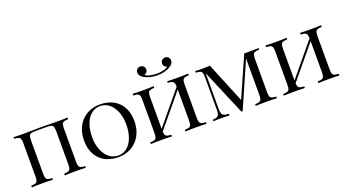

<svg xmlns="http://www.w3.org/2000/svg" viewBox="-62 -1520 3929 2183"><g transform="rotate(-20 1902.5 -428.0)"><path d="M613.3 -502V-106Q613.3 -68.4 619.4 -51.3Q625.5 -34.2 641.8 -27.8Q658.2 -21.5 694.3 -20V0Q652.8 -2.9 566.4 -2.9Q486.3 -2.9 439.5 0V-20Q475.6 -21.5 491.9 -27.8Q508.3 -34.2 514.4 -51.3Q520.5 -68.4 520.5 -106V-502Q520.5 -540 514.4 -557.6Q508.3 -575.2 491.7 -581.5Q475.1 -587.9 439.5 -587.9H296.4Q260.7 -587.9 244.1 -581.5Q227.5 -575.2 221.4 -557.6Q215.3 -540 215.3 -502V-106Q215.3 -68.4 221.4 -51.3Q227.5 -34.2 243.9 -27.8Q260.3 -21.5 296.4 -20V0Q250.5 -2.9 169.4 -2.9Q83.5 -2.9 41.5 0V-20Q77.6 -21.5 94 -27.8Q110.4 -34.2 116.5 -51.3Q122.6 -68.4 122.6 -106V-502Q122.6 -539.6 116.5 -556.6Q110.4 -573.7 94 -580.1Q77.6 -586.4 41.5 -587.9V-607.9Q83 -605 169.4 -605Q216.3 -605 293.5 -606.9Q353 -607.9 369.6 -607.9Q386.2 -607.9 444.8 -606.9Q520 -605 566.4 -605Q652.8 -605 694.3 -607.9V-587.9Q658.2 -586.4 641.8 -580.1Q625.5 -573.7 619.4 -556.6Q613.3 -539.6 613.3 -502Z M781.2 0ZM1395.5 -310.1Q1395.5 -214.4 1356.2 -140.9Q1316.9 -67.4 1246.8 -26.6Q1176.8 14.2 1087.4 14.2Q995.1 14.2 926 -22.7Q856.9 -59.6 818.8 -129.9Q780.8 -200.2 780.8 -297.9Q780.8 -393.6 820.1 -467.3Q859.4 -541 929.2 -581.5Q999 -622.1 1088.4 -622.1Q1180.7 -622.1 1250 -585.2Q1319.3 -548.3 1357.4 -478Q1395.5 -407.7 1395.5 -310.1ZM880.4 -301.8Q880.4 -212.9 908.4 -145Q936.5 -77.1 984.6 -40.5Q1032.7 -3.9 1091.3 -3.9Q1152.3 -3.9 1198.7 -42.2Q1245.1 -80.6 1270.3 -149.2Q1295.4 -217.8 1295.4 -306.2Q1295.4 -395 1267.3 -462.9Q1239.3 -530.8 1191.2 -567.4Q1143.1 -604 1084.5 -604Q1023.4 -604 977.1 -565.7Q930.7 -527.3 905.5 -458.7Q880.4 -390.1 880.4 -301.8Z M1482.4 0ZM2073.7 -502V-106Q2073.7 -68.4 2079.8 -51.3Q2085.9 -34.2 2102.3 -27.8Q2118.7 -21.5 2154.8 -20V0Q2113.3 -2.9 2026.9 -2.9Q1946.8 -2.9 1899.9 0V-20Q1936 -21.5 1952.4 -27.8Q1968.8 -34.2 1974.9 -51.3Q1981 -68.4 1981 -106V-478.5L1656.2 -86.4Q1657.7 -58.6 1664.8 -45.2Q1671.9 -31.7 1688 -26.6Q1704.1 -21.5 1736.8 -20V0Q1690.4 -2.9 1609.9 -2.9Q1523.4 -2.9 1481.9 0V-20Q1518.1 -21.5 1534.4 -27.8Q1550.8 -34.2 1556.9 -51.3Q1563 -68.4 1563 -106V-502Q1563 -539.6 1556.9 -556.6Q1550.8 -573.7 1534.4 -580.1Q1518.1 -586.4 1481.9 -587.9V-607.9Q1523.4 -605 1609.9 -605Q1690.4 -605 1736.8 -607.9V-587.9Q1700.7 -586.4 1684.3 -580.1Q1668 -573.7 1661.9 -556.6Q1655.8 -539.6 1655.8 -502V-121.1L1981 -514.2Q1980 -545.9 1973.1 -560.5Q1966.3 -575.2 1950.2 -580.8Q1934.1 -586.4 1899.9 -587.9V-607.9Q1946.8 -605 2026.9 -605Q2112.8 -605 2154.8 -607.9V-587.9Q2118.7 -586.4 2102.3 -580.1Q2085.9 -573.7 2079.8 -556.6Q2073.7 -539.6 2073.7 -502ZM2022.9 -814.9Q2022.9 -794.4 2011.5 -778.3Q2000 -762.2 1974.6 -747.1Q1911.6 -709 1818.8 -709Q1726.6 -709 1662.6 -747.1Q1637.7 -762.2 1626.2 -778.3Q1614.7 -794.4 1614.7 -814.9Q1614.7 -840.3 1629.4 -855.2Q1644 -870.1 1668 -870.1Q1691.9 -870.1 1707.3 -855.5Q1722.7 -840.8 1722.7 -815.9Q1722.7 -795.4 1711.2 -782.2Q1699.7 -769 1680.7 -765.1Q1701.7 -745.6 1740.5 -737.3Q1779.3 -729 1818.8 -729Q1858.4 -729 1897.2 -737.3Q1936 -745.6 1956.5 -765.1Q1937.5 -769 1926 -782.2Q1914.6 -795.4 1914.6 -815.9Q1914.6 -840.8 1930.4 -855.5Q1946.3 -870.1 1969.7 -870.1Q1993.2 -870.1 2008.1 -855.2Q2022.9 -840.3 2022.9 -814.9Z M2239.3 0ZM2924.8 -502V-106Q2924.8 -68.4 2930.9 -51.3Q2937 -34.2 2953.4 -27.8Q2969.7 -21.5 3005.9 -20V0Q2959 -2.9 2878.9 -2.9Q2793 -2.9 2751 0V-20Q2787.1 -21.5 2803.2 -27.8Q2819.3 -34.2 2825.4 -51.3Q2831.5 -68.4 2831.5 -106V-544.9L2590.8 4.9H2574.7L2342.8 -543.9V-116.2Q2342.8 -77.6 2349.6 -58.1Q2356.4 -38.6 2375.2 -30Q2394 -21.5 2433.6 -20V0Q2397.9 -2.9 2331.5 -2.9Q2272 -2.9 2238.8 0V-20Q2273.4 -21.5 2290.3 -30Q2307.1 -38.6 2313.5 -58.1Q2319.8 -77.6 2319.8 -116.2V-502Q2319.8 -539.6 2313.7 -556.6Q2307.6 -573.7 2291.3 -580.1Q2274.9 -586.4 2238.8 -587.9V-607.9Q2271.5 -605 2331.5 -605Q2378.9 -605 2417 -607.9L2617.2 -120.6L2831.5 -605H2878.9Q2959 -605 3005.9 -607.9V-587.9Q2969.7 -586.4 2953.4 -580.1Q2937 -573.7 2930.9 -556.6Q2924.8 -539.6 2924.8 -502Z M3681.6 -502V-106Q3681.6 -68.4 3687.7 -51.3Q3693.8 -34.2 3710.2 -27.8Q3726.6 -21.5 3762.7 -20V0Q3721.2 -2.9 3634.8 -2.9Q3554.7 -2.9 3507.8 0V-20Q3543.9 -21.5 3560.3 -27.8Q3576.7 -34.2 3582.8 -51.3Q3588.9 -68.4 3588.9 -106V-478.5L3264.2 -86.4Q3265.6 -58.6 3272.7 -45.2Q3279.8 -31.7 3295.9 -26.6Q3312 -21.5 3344.7 -20V0Q3298.3 -2.9 3217.8 -2.9Q3131.3 -2.9 3089.8 0V-20Q3126 -21.5 3142.3 -27.8Q3158.7 -34.2 3164.8 -51.3Q3170.9 -68.4 3170.9 -106V-502Q3170.9 -539.6 3164.8 -556.6Q3158.7 -573.7 3142.3 -580.1Q3126 -586.4 3089.8 -587.9V-607.9Q3131.3 -605 3217.8 -605Q3298.3 -605 3344.7 -607.9V-587.9Q3308.6 -586.4 3292.2 -580.1Q3275.9 -573.7 3269.8 -556.6Q3263.7 -539.6 3263.7 -502V-121.1L3588.9 -514.2Q3587.9 -545.9 3581.1 -560.5Q3574.2 -575.2 3558.1 -580.8Q3542 -586.4 3507.8 -587.9V-607.9Q3554.7 -605 3634.8 -605Q3720.7 -605 3762.7 -607.9V-587.9Q3726.6 -586.4 3710.2 -580.1Q3693.8 -573.7 3687.7 -556.6Q3681.6 -539.6 3681.6 -502Z"/></g></svg>

Font: Playfair Display SC
Style: Regular
Weight: 400
Designer: Claus Eggers Sørensen
Foundry: Claus Eggers Sørensen
Version: Version 1.004;PS 001.004;hotconv 1.0.70;makeotf.lib2.5.58329